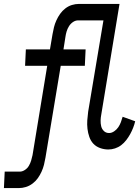

<svg xmlns="http://www.w3.org/2000/svg" viewBox="-94 -755 714 980"><path d="M-74 205 -70 121H7Q20 121 33 112.5Q46 104 53.5 91Q61 78 65 64.5Q69 51 72 37L147 -419H34L38 -503H161L174 -580Q177 -598 181.5 -616Q186 -634 194 -651.5Q202 -669 213 -684.5Q224 -700 239.5 -712Q255 -724 273 -729.5Q291 -735 309 -735H339V-734V-733V-732V-730L338 -727V-725V-722Q338 -720 338 -718.5Q338 -717 338 -716V-712V-708L337 -700V-695V-693V-690L336 -684V-679V-673V-667L335 -661V-654V-651H305Q291 -651 278.5 -642.5Q266 -634 258 -621Q250 -608 246 -594.5Q242 -581 240 -567L230 -503H343L339 -419H216L138 50Q135 68 130.5 86Q126 104 118 121.5Q110 139 99 154.5Q88 170 72 182Q56 194 38 199.5Q20 205 2 205ZM459 8Q437 8 416.5 0.5Q396 -7 382.5 -21.5Q369 -36 362 -56Q355 -76 352.5 -97.5Q350 -119 351.5 -141Q353 -163 356 -185L434 -651H335V-654V-661L336 -667V-673V-679V-684L337 -690V-693V-695V-700L338 -708V-712V-716Q338 -717 338 -718.5Q338 -720 338 -722V-725V-727L339 -730V-732V-733V-734V-735H516L423 -171Q420 -156 419.5 -140.5Q419 -125 422.5 -110.5Q426 -96 436.5 -86Q447 -76 463 -76Q476 -76 489 -85Q502 -94 510 -106Q518 -118 523 -131.5Q528 -145 532 -159L596 -136Q592 -119 585.5 -102.5Q579 -86 570.5 -70.5Q562 -55 550.5 -40Q539 -25 524.5 -14Q510 -3 493 2.5Q476 8 459 8Z"/></svg>

Font: Iosevka Curly Medium Extended
Style: Italic
Weight: 500
Width: 7
Italic angle: -9°
Monospace: yes
Designer: Belleve Invis
Foundry: Belleve Invis
Version: Version 11.1.0; ttfautohint (v1.8.3)